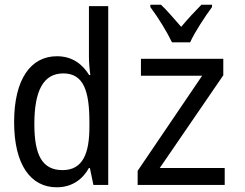

<svg xmlns="http://www.w3.org/2000/svg" viewBox="-20 -786 1040 816"><path d="M711 -606H788C809 -652 851 -715 881 -756V-766H836C802 -731 784 -712 750 -672C720 -706 689 -743 664 -766H619V-756C654 -709 690 -650 711 -606ZM221 10C289 10 333 -27 358 -72H362L377 0H440V-760H358V-547C358 -523 360 -495 364 -467H359C332 -511 289 -547 222 -547C111 -547 40 -450 40 -267C40 -85 111 10 221 10ZM565 0H935V-72H659L929 -466V-536H579V-464H839L565 -60ZM246 -63C158 -63 126 -129 126 -259C126 -400 164 -474 249 -474C336 -474 360 -398 360 -267V-247C360 -134 332 -63 246 -63Z"/></svg>

Font: Noto Sans Mono ExtraCondensed
Style: Regular
Weight: 400
Width: 2
Designer: Monotype Design Team
Foundry: Monotype Imaging Inc.
Version: Version 2.014